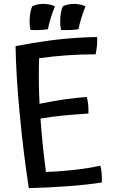

<svg xmlns="http://www.w3.org/2000/svg" viewBox="-20 -925 581 986"><path d="M503 12Q429 24 325.5 31.5Q222 39 128 41Q100 -140 81 -342Q62 -544 60 -688Q192 -713 285 -723Q378 -733 479 -735Q480 -714 478 -691.5Q476 -669 471 -646Q395 -646 323.5 -641Q252 -636 181 -626Q179 -569 179.5 -510.5Q180 -452 183 -392Q263 -408 317.5 -415.5Q372 -423 426 -427Q431 -406 433 -385.5Q435 -365 434 -342Q358 -337 302.5 -331.5Q247 -326 188 -316Q192 -257 199 -186.5Q206 -116 216 -42Q286 -44 360.5 -52.5Q435 -61 495 -74Q500 -60 502 -35Q504 -10 503 12ZM205 -905Q224 -904 238 -901Q252 -898 262 -892Q251 -866 241 -833.5Q231 -801 226 -775Q208 -772 185 -771Q162 -770 137 -771Q134 -783 133 -794Q132 -805 132 -816Q132 -837 135.5 -858Q139 -879 146 -893Q159 -899 172.5 -902Q186 -905 205 -905ZM362 -905Q381 -904 395 -901Q409 -898 419 -892Q408 -866 398 -833.5Q388 -801 383 -775Q365 -772 342 -771Q319 -770 294 -771Q291 -783 290 -794Q289 -805 289 -816Q289 -837 292.5 -858Q296 -879 303 -893Q316 -899 329.5 -902Q343 -905 362 -905Z"/></svg>

Font: Atma Medium
Style: Regular
Weight: 500
Designer: Gregori Vincens, Jeremie Hornus, Riccardo Olocco, Yoann Minet.
Foundry: black foundry
Version: Version 1.101;PS 1.100;hotconv 1.0.86;makeotf.lib2.5.63406